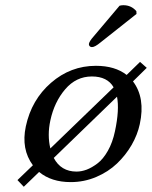

<svg xmlns="http://www.w3.org/2000/svg" viewBox="-20 -693 586 741"><path d="M441.4 -670.9Q447.8 -672.9 456.1 -672.9Q486.8 -672.9 506.3 -649.9L506.8 -639.2L368.7 -529.8Q345.7 -510.7 334.5 -511.2Q329.1 -511.2 325.7 -515.1Q322.3 -519 323.2 -523.9Q325.2 -534.2 340.8 -551.8ZM520.5 -454.1 546.4 -431.2 493.2 -378.9Q541.5 -315.4 519.5 -213.9Q510.7 -172.9 488 -133.5Q465.3 -94.2 431.6 -62Q397.9 -29.8 351.3 -10Q304.7 9.8 252.9 9.8Q178.2 9.8 130.9 -29.3L71.8 27.8L47.4 2L106.9 -55.2Q61 -117.2 79.6 -205.1Q101.6 -308.1 177 -373.5Q252.4 -439 350.1 -439Q423.8 -439 468.8 -403.8ZM334.5 -397.9Q273.9 -397.9 231.7 -348.6Q189.5 -299.3 174.3 -228Q162.1 -171.4 174.3 -120.1L418.5 -356Q394.5 -397.9 334.5 -397.9ZM431.6 -319.8 187.5 -83.5Q215.3 -30.8 275.4 -30.8Q294.4 -30.8 314.5 -38.3Q334.5 -45.9 356.2 -62.3Q377.9 -78.6 396.2 -110.8Q414.6 -143.1 423.8 -187Q441.4 -269.5 431.6 -319.8Z"/></svg>

Font: Linux Biolinum
Style: Italic
Weight: 400
Italic angle: -12°
Designer: Philipp H. Poll
Foundry: Philipp H. Poll
Version: Version 1.1.3 ; ttfautohint (v0.9)